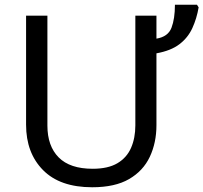

<svg xmlns="http://www.w3.org/2000/svg" viewBox="-20 -780 858 810"><path d="M640 -617Q689 -625 703.5 -663Q718 -701 718 -760H811L818 -749Q810 -702 791.5 -661.5Q773 -621 737 -593.5Q701 -566 640 -555V-252Q640 -178 612 -118.5Q584 -59 524.5 -24.5Q465 10 369 10Q233 10 161.5 -62.5Q90 -135 90 -254V-714H180V-250Q180 -164 227.5 -116Q275 -68 371 -68Q436 -68 475.5 -91.5Q515 -115 533 -156.5Q551 -198 551 -251V-714H640Z"/></svg>

Font: Noto Sans Historical
Style: Regular
Weight: 400
Designer: Monotype Design Team
Foundry: Monotype Imaging Inc.
Version: Version 2.013; ttfautohint (v1.8.4.7-5d5b)